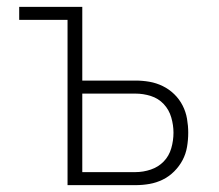

<svg xmlns="http://www.w3.org/2000/svg" viewBox="-20 -540 640 560"><path d="M177 0V-482H36V-520H220V-305H375Q396 -305 416 -301.5Q436 -298 454.5 -289Q473 -280 488 -265.5Q503 -251 512.5 -232.5Q522 -214 525.5 -193.5Q529 -173 529 -153Q529 -132 525.5 -111.5Q522 -91 512.5 -73Q503 -55 488 -40Q473 -25 454.5 -16Q436 -7 416 -3.5Q396 0 375 0ZM220 -38H375Q398 -38 420 -45.5Q442 -53 457.5 -69Q473 -85 479.5 -107.5Q486 -130 486 -153Q486 -175 479.5 -197.5Q473 -220 457.5 -236.5Q442 -253 420 -260Q398 -267 375 -267H220Z"/></svg>

Font: Iosevka SS04 XLt Ex
Style: Regular
Weight: 200
Width: 7
Monospace: yes
Designer: Belleve Invis
Foundry: Belleve Invis
Version: Version 19.0.0; ttfautohint (v1.8.4)